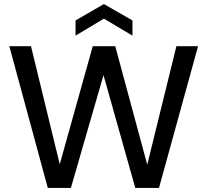

<svg xmlns="http://www.w3.org/2000/svg" viewBox="-20 -928 1023 948"><path d="M216 0 26 -700H133L275 -117L438 -700H549L707 -115L851 -700H958L765 0H648L491 -557L330 0ZM353 -752V-827L493 -908L634 -827V-752L493 -836Z"/></svg>

Font: DM Sans 16pt Medium
Style: Regular
Weight: 500
Version: Version 4.004;gftools[0.9.30]